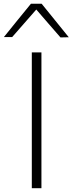

<svg xmlns="http://www.w3.org/2000/svg" viewBox="-62 -988 380 1008"><path d="M105 0V-713H155.5V0ZM255.5 -791.5Q223.5 -828.5 192 -864.5Q160.5 -900.5 128.5 -938Q96 -901 65 -865.5Q34 -830 2 -793.5H-41.5Q-6.5 -837 29 -880.8Q64.5 -924.5 100.5 -968.5H156.5Q192 -924.5 227.8 -880.5Q263.5 -836.5 299 -792.5Z"/></svg>

Font: Commissioner ExtraLight
Style: Regular
Weight: 200
Designer: Kostas Bartsokas
Foundry: Kostas Bartsokas
Version: Version 1.000; ttfautohint (v1.8.3)